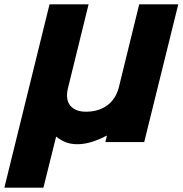

<svg xmlns="http://www.w3.org/2000/svg" viewBox="-67 -650 837 880"><path d="M594 1H416L423 -28H421Q390 -11 355 0Q320 11 288 11Q258 11 234.5 2Q211 -7 192 -23H190L132 210H-47L160 -630H339L245 -248Q238 -220 241 -199.5Q244 -179 255.5 -165.5Q267 -152 285 -145Q303 -138 326 -138Q385 -138 424.5 -167Q464 -196 478 -251L571 -630H750Z"/></svg>

Font: TypoPRO Sinkin Sans
Style: 800 Black Italic
Weight: 900
Italic angle: -112°
Designer: Keith Bates
Foundry: K-Type
Version: Sinkin Sans (version 1.0)  by Keith Bates   •   © 2014   www